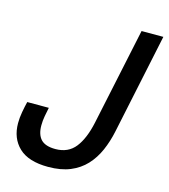

<svg xmlns="http://www.w3.org/2000/svg" viewBox="-111 -826 811 924"><g transform="rotate(15 294.0 -364.0)"><path d="M214 10.5Q116 10.5 68.2 -35Q20.5 -80.5 20.5 -156Q20.5 -183 25.8 -212Q31 -241 37 -265H144.5Q140 -244 135.8 -220.8Q131.5 -197.5 131.5 -174Q131.5 -128.5 153.5 -105Q175.5 -81.5 226 -81.5Q289.5 -81.5 324.8 -126.5Q360 -171.5 377.5 -253.5L480 -737.5H588.5L483.5 -239Q472.5 -186 452.5 -140.5Q432.5 -95 401 -61.2Q369.5 -27.5 323.8 -8.5Q278 10.5 214 10.5Z"/></g></svg>

Font: Epilogue Medium
Style: Italic
Weight: 500
Italic angle: -12°
Designer: Tyler Finck
Foundry: Etcetera Type Co
Version: Version 2.112